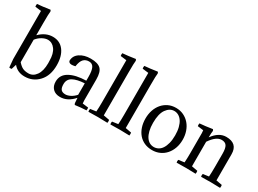

<svg xmlns="http://www.w3.org/2000/svg" viewBox="-44 -1530 3046 2264"><g transform="rotate(30 1478.5 -398.0)"><path d="M172 -471Q255 -554 353 -554Q450 -554 504.5 -481Q559 -408 559 -284Q559 -143 483 -61.5Q407 20 294 20Q196 20 140 -50L119 18Q100 21 87 18L77 -92V-747L-5 -757Q-9 -772 -5 -795Q64 -800 167 -816Q176 -806 177 -796Q172 -770 172 -634ZM316 -35Q378 -35 418.5 -92.5Q459 -150 459 -255Q459 -276 458 -287Q458 -386 418.5 -440Q379 -494 319 -494Q284 -494 243 -471.5Q202 -449 172 -410V-104Q206 -65 237 -50Q268 -35 316 -35Z M738 -133Q738 -81 757 -59.5Q776 -38 817 -38Q847 -38 883.5 -56.5Q920 -75 951 -110V-266Q848 -260 793 -229.5Q738 -199 738 -133ZM951 -302V-353Q951 -438 931.5 -476.5Q912 -515 867 -515Q821 -515 793 -485.5Q765 -456 755 -385Q723 -378 708 -378Q669 -378 662 -406Q662 -474 721 -514Q780 -554 868 -554Q965 -554 1005.5 -514.5Q1046 -475 1046 -373V-91Q1046 -66 1049 -48L1128 -38Q1132 -23 1128 0Q1057 3 977 14Q969 6 967 -6L962 -75Q879 20 777 20Q714 20 678.5 -16Q643 -52 643 -113Q643 -205 726.5 -252Q810 -299 951 -302Z M1334 -634V-51L1415 -36Q1419 -20 1415 4Q1352 1 1286 1Q1240 1 1156 3Q1150 -16 1156 -36L1235 -47Q1239 -102 1239 -174V-747L1157 -757Q1153 -772 1157 -795Q1226 -800 1329 -816Q1338 -806 1339 -796Q1334 -770 1334 -634Z M1633 -634V-51L1714 -36Q1718 -20 1714 4Q1651 1 1585 1Q1539 1 1455 3Q1449 -16 1455 -36L1534 -47Q1538 -102 1538 -174V-747L1456 -757Q1452 -772 1456 -795Q1525 -800 1628 -816Q1637 -806 1638 -796Q1633 -770 1633 -634Z M1778 -266Q1778 -326 1795.5 -378.5Q1813 -431 1846 -470Q1879 -509 1925.5 -531.5Q1972 -554 2030 -554Q2087 -554 2134 -531.5Q2181 -509 2214.5 -470Q2248 -431 2266 -378.5Q2284 -326 2284 -266Q2284 -204 2265.5 -152Q2247 -100 2213.5 -61.5Q2180 -23 2133 -1.5Q2086 20 2030 20Q1971 20 1924.5 -1Q1878 -22 1845.5 -60Q1813 -98 1795.5 -150.5Q1778 -203 1778 -266ZM1924 -450Q1881 -389 1881 -266Q1881 -205 1892.5 -159Q1904 -113 1924 -82.5Q1944 -52 1971 -37Q1998 -22 2030 -22Q2061 -22 2089 -37Q2117 -52 2137 -82.5Q2157 -113 2169 -159Q2181 -205 2181 -266Q2181 -327 2169 -373.5Q2157 -420 2136.5 -450.5Q2116 -481 2088.5 -496.5Q2061 -512 2030 -512Q1968 -512 1924 -450Z M2773 -357Q2773 -434 2752.5 -465Q2732 -496 2684 -496Q2610 -496 2535 -385V-51L2616 -36Q2620 -20 2616 4Q2553 1 2487 1Q2441 1 2357 3Q2351 -16 2357 -36L2436 -47Q2440 -102 2440 -174V-448Q2440 -468 2437 -485L2358 -495Q2354 -510 2358 -533Q2427 -538 2530 -554Q2539 -544 2540 -534Q2535 -508 2535 -445Q2614 -554 2713 -554Q2868 -554 2868 -407V-51L2949 -36Q2953 -20 2949 4Q2886 1 2820 1Q2774 1 2690 3Q2684 -16 2690 -36L2769 -47Q2773 -102 2773 -174Z"/></g></svg>

Font: Adamina
Style: Regular
Weight: 400
Designer: Cyreal (www.cyreal.org)
Foundry: Cyreal
Version: Version 1.011